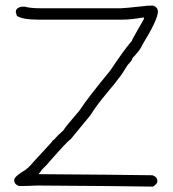

<svg xmlns="http://www.w3.org/2000/svg" viewBox="-20 -694 626 694"><path d="M533.2 -673.8Q550.8 -667.5 550.8 -652.3Q550.8 -623.5 494.1 -531.2Q486.3 -511.7 459 -484.4Q459 -477.5 441.4 -459Q418 -420.4 408.2 -410.2Q403.8 -402.3 361.3 -351.6Q329.6 -314 306.6 -277.3L234.4 -189.5Q228.5 -189 160.2 -111.3Q153.8 -102.1 130.9 -80.1Q130.9 -78.1 119.1 -64.5Q407.2 -62.5 531.2 -60.5Q548.8 -54.2 548.8 -39.1Q548.8 -29.3 533.2 -19.5Q409.7 -21.5 113.3 -23.4Q80.1 -21.5 48.8 -21.5Q31.2 -27.8 31.2 -43Q31.2 -56.2 72.3 -80.1Q87.9 -92.3 101.6 -109.4Q145 -156.7 168 -181.6Q168 -185.5 177.7 -191.4Q183.6 -200.2 209 -222.7Q216.3 -235.4 267.6 -294.9Q294.9 -337.4 378.9 -439.5Q429.2 -515.1 457 -546.9Q457 -549.8 468.8 -570.3L500 -625V-630.9H498Q454.1 -623 421.9 -623H117.2Q61.5 -623 41 -636.7L37.1 -650.4Q37.1 -666 58.6 -669.9H70.3Q88.4 -664.1 128.9 -664.1H416Q428.7 -664.1 500 -671.9Q508.3 -673.8 533.2 -673.8Z"/></svg>

Font: CEF Fonts CJK
Style: Regular
Weight: 400
Designer: PartyBoss (派对大魔王)
Version: Release 2.25